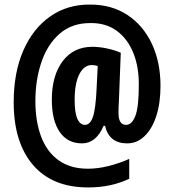

<svg xmlns="http://www.w3.org/2000/svg" viewBox="-20 -742 762 841"><path d="M683 -366Q683 -290 664.5 -233.5Q646 -177 613 -145.5Q580 -114 537 -114Q458 -114 440 -191H434Q401 -114 339 -114Q276 -114 241.5 -164Q207 -214 207 -305Q207 -411 254.5 -474Q302 -537 385 -537Q414 -537 447.5 -530Q481 -523 509 -511L501 -304Q500 -290 499.5 -275Q499 -260 499 -247Q499 -195 532 -195Q558 -195 573 -234.5Q588 -274 588 -368Q589 -448 564 -510Q539 -572 491.5 -607Q444 -642 375 -641Q295 -641 241.5 -594.5Q188 -548 161.5 -470Q135 -392 135 -299Q135 -211 160 -144Q185 -77 236.5 -40Q288 -3 365 -3Q409 -3 456.5 -15Q504 -27 546 -46V41Q506 60 461.5 69.5Q417 79 366 79Q209 79 124.5 -19.5Q40 -118 40 -294Q40 -425 82.5 -521.5Q125 -618 200.5 -670.5Q276 -723 375 -722Q469 -722 538 -676.5Q607 -631 645 -550.5Q683 -470 683 -366ZM307 -304Q307 -248 319 -221.5Q331 -195 352 -195Q375 -195 387 -230Q399 -265 403 -351L408 -453Q396 -457 382 -457Q348 -457 327.5 -417Q307 -377 307 -304Z"/></svg>

Font: Noto Sans ExtraCondensed
Style: Bold
Weight: 700
Width: 2
Designer: Monotype Design Team
Foundry: Monotype Imaging Inc.
Version: Version 2.013; ttfautohint (v1.8.4.7-5d5b)